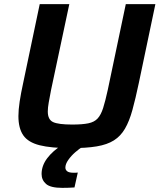

<svg xmlns="http://www.w3.org/2000/svg" viewBox="-20 -708 771 928"><path d="M322 8Q227 8 171.5 -6Q116 -20 92.5 -54Q69 -88 69 -147Q69 -177 75 -217Q81 -257 92 -307L172 -688H315L227 -274Q220 -238 215.5 -212.5Q211 -187 211 -169Q211 -130 236.5 -118Q262 -106 329 -106Q378 -106 407 -112Q436 -118 452 -135.5Q468 -153 478.5 -186Q489 -219 501 -274L588 -688H731L651 -307Q635 -231 620 -176.5Q605 -122 584 -86Q563 -50 530.5 -29.5Q498 -9 447.5 -0.5Q397 8 322 8ZM281 200Q224 200 202.5 181Q181 162 181 133Q181 93 208 57Q235 21 284 -10L381 0Q363 11 343.5 28Q324 45 310 65Q296 85 296 102Q296 113 305 120Q314 127 337 127Q340 127 344.5 127Q349 127 356 126L340 198Q327 199 311 199.5Q295 200 281 200Z"/></svg>

Font: Saira SemiBold
Style: Italic
Weight: 600
Italic angle: -12°
Designer: Hector Gatti with collaboration of the Omnibus-Type team
Foundry: Omnibus-Type
Version: Version 1.100; ttfautohint (v1.8.3)